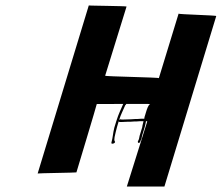

<svg xmlns="http://www.w3.org/2000/svg" viewBox="-20 -782 814 705"><path d="M483.5 -345H476.5C471.5 -345 466.2 -344 461.2 -344C452.2 -344 437.9 -343 428.9 -343H425.9C424.5 -345 419.2 -344 417.3 -341C424 -363 432.3 -377 440.1 -396C441.4 -397 442.4 -397 443 -399L446.7 -411C448.8 -418 435.7 -408 435.4 -407C424.8 -382 415.9 -366 407 -337L399.7 -313C394.6 -293 394.4 -276 389.2 -259C386.1 -249 407.6 -257 401.4 -263C397.2 -269 402.7 -287 405.1 -298C408.4 -312 410.5 -319 416 -337C416.1 -334 418.1 -334 422.1 -334H426.1C430.1 -334 445.4 -335 449.4 -335H458.4C463.4 -335 468.7 -336 473.7 -336H480.7C485.7 -336 490 -337 495 -337H499H502H506H507C505.5 -332 504.7 -326 503.1 -321C502.5 -319 502.9 -317 502.3 -315L500.5 -309L498.9 -304L496.8 -297L492.8 -284C491.3 -279 492 -278 490.8 -274L488.9 -268C488.6 -267 487.3 -266 486.7 -264L486.1 -262C485.5 -260 487.6 -257 489.6 -257C491.6 -257 494.5 -260 495.1 -262L496.6 -267C496.9 -268 498.5 -270 498.9 -271L499.8 -274C501 -278 500.3 -279 501.8 -284L506.1 -298L509.8 -310L511.3 -315C513.4 -322 514.9 -330 516 -337H519L520.7 -336C526.7 -336 529.5 -345 523.5 -345L445.7 -97H583.7L774 -723C775 -726 634.9 -729 635.8 -732L563.3 -495C564.3 -498 365.2 -501 366.1 -504C367 -507 444.1 -756 444.7 -758C445.4 -760 304.7 -761 306 -762L118.3 -145C118.6 -146 260.2 -148 260.6 -149C260.9 -150 336.3 -400 335.3 -400C335.3 -400 532.6 -401 531.3 -400C524.4 -397 519.2 -380 516.4 -371L513.7 -362L510.6 -352C510 -350 510.4 -348 509.8 -346H505.8H501.8H497.8C492.8 -346 488.5 -345 483.5 -345Z"/></svg>

Font: Hussar Wojna
Style: 3Obl
Weight: 400
Designer: Robert Jablonski
Foundry: Cannot Into Space Fonts
Version: Version 1.01